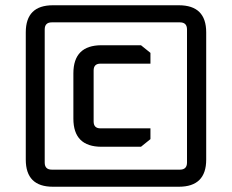

<svg xmlns="http://www.w3.org/2000/svg" viewBox="-20 -710 881 730"><path d="M78 -103V-587Q78 -690 181 -690H660Q764 -690 764 -587V-103Q764 0 660 0H181Q78 0 78 -103ZM150 -92Q150 -65 177 -65H664Q691 -65 691 -92V-598Q691 -625 664 -625H177Q150 -625 150 -598ZM259 -259V-431Q259 -538 366 -538H516L552 -509V-468H362Q336 -468 336 -442V-248Q336 -222 362 -222H552V-181L516 -152H366Q259 -152 259 -259Z"/></svg>

Font: Oxanium Medium
Style: Regular
Weight: 500
Designer: Severin Meyer
Version: Version 1.001